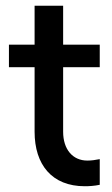

<svg xmlns="http://www.w3.org/2000/svg" viewBox="-20 -635 387 666"><path d="M326 -480H199V-615H100V-480H11V-402H100V-178C100 -64 160 11 274 11C289 11 307 10 326 6V-83C310 -80 298 -78 283 -78C232 -78 199 -117 199 -178V-402H326Z"/></svg>

Font: UULA Sans Medium
Style: Regular
Weight: 500
Designer: Mohamed Gaber, Laura Garcia Mut
Foundry: Kief Type Foundry
Version: Version 3.006;hotconv 1.0.109;makeotfexe 2.5.65596